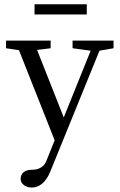

<svg xmlns="http://www.w3.org/2000/svg" viewBox="-20 -636 552 885"><path d="M139.2 -569.3V-616.2H379.9V-569.3ZM127.4 228.5Q105.5 228.5 90.3 217.3Q75.2 206.1 75.2 188.5Q75.2 168.9 88.9 157.7Q102.5 146.5 127.9 146.5Q152.3 146.5 169.2 135.7Q186 125 192.4 108.9L231.9 10.7L67.4 -404.8L7.8 -413.6V-448.7H213.4V-413.6L150.9 -405.8L273.9 -94.7L397.9 -402.3L314.5 -413.6V-448.7H503.4V-413.6L438.5 -402.3L211.4 155.8Q196.8 191.4 174.8 210Q152.8 228.5 127.4 228.5Z"/></svg>

Font: Elstob 8pt
Style: Regular
Weight: 400
Designer: Peter S. Baker
Version: Version 1.015